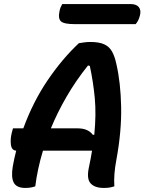

<svg xmlns="http://www.w3.org/2000/svg" viewBox="-20 -917 713 947"><path d="M154 2Q132 10 105 10Q62 10 48 -16Q34 -42 43 -96Q50 -136 60 -174Q38 -175 34 -202Q30 -229 38 -262L44 -284H95Q143 -415 214.5 -520.5Q286 -626 369 -704Q382 -706 396 -708Q410 -710 425 -710Q469 -710 494 -698.5Q519 -687 532.5 -663Q546 -639 554 -601Q575 -511 577.5 -390.5Q580 -270 554 -129Q547 -92 544.5 -60Q542 -28 544 2Q532 6 520.5 8Q509 10 492 10Q447 10 426.5 -13Q406 -36 419 -94Q428 -136 434 -174H192Q178 -128 168.5 -83.5Q159 -39 154 2ZM362 -284Q390 -284 408.5 -275.5Q427 -267 438 -252H445Q455 -353 447.5 -433Q440 -513 423 -592L414 -594Q354 -519 308.5 -440.5Q263 -362 231 -284ZM287 -897H624Q653 -897 665 -881.5Q677 -866 670 -840Q663 -813 649 -798H348Q296 -798 281 -811.5Q266 -825 273 -859Q275 -872 279 -881Q283 -890 287 -897Z"/></svg>

Font: Recursive Sn Csl St SmB
Style: Italic
Weight: 600
Italic angle: -15°
Version: Version 1.079;hotconv 1.0.112;makeotfexe 2.5.65598; ttfautoh